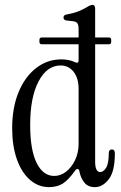

<svg xmlns="http://www.w3.org/2000/svg" viewBox="-20 -760 497 789"><path d="M181 9Q137 9 102.5 -21.5Q68 -52 49 -106.5Q30 -161 30 -233Q30 -317 56 -380.5Q82 -444 128 -480Q174 -516 232 -516Q246 -516 260 -513.5Q274 -511 287 -505Q303 -497 303 -512V-578H152Q142 -578 142 -588V-596Q142 -606 152 -606H303V-640Q303 -658 297.5 -665Q292 -672 278 -673L252 -676Q241 -678 241 -688Q241 -698 252 -700Q284 -706 303.5 -714Q323 -722 336 -730Q352 -740 360 -740Q371 -740 371 -724V-606H427Q437 -606 437 -596V-588Q437 -578 427 -578H371V-95Q371 -53 392 -53Q405 -53 416 -70.5Q427 -88 427 -130Q427 -146 440 -146Q452 -146 452 -129Q452 -56 427 -23.5Q402 9 370 9Q341 9 326 -10.5Q311 -30 306 -57Q305 -65 299 -65.5Q293 -66 288 -58Q260 -19 237 -5Q214 9 181 9ZM203 -37Q229 -37 251.5 -54.5Q274 -72 288.5 -102Q303 -132 303 -169V-394Q303 -439 282.5 -465Q262 -491 229 -491Q173 -491 138.5 -425.5Q104 -360 104 -247Q104 -144 130.5 -90.5Q157 -37 203 -37Z"/></svg>

Font: Instrument Serif
Style: Regular
Weight: 400
Designer: Rodrigo Fuenzalida
Foundry: fragTYPE
Version: Version 1.000; ttfautohint (v1.8.4.7-5d5b);gftools[0.9.27]